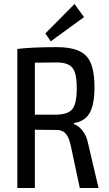

<svg xmlns="http://www.w3.org/2000/svg" viewBox="-20 -933 542 953"><path d="M232 -728 205 -767 350 -913 397 -848ZM469 0H376L330 -216Q321 -254 305 -271Q289 -288 262 -288Q182 -288 153 -289V0H66V-690Q137 -699 263 -699Q365 -699 407 -656.5Q449 -614 449 -500Q449 -415 425.5 -373Q402 -331 347 -322V-317Q370 -309 390 -284Q410 -259 418 -218ZM153 -364H261Q318 -365 339.5 -392Q361 -419 361 -495Q361 -570 339.5 -596.5Q318 -623 261 -623Q183 -623 153 -622Z"/></svg>

Font: exo2condensed_r
Style: Regular
Weight: 400
Width: 3
Designer: Natanael Gama
Version: Version 1.001;PS 001.001;hotconv 1.0.70;makeotf.lib2.5.58329